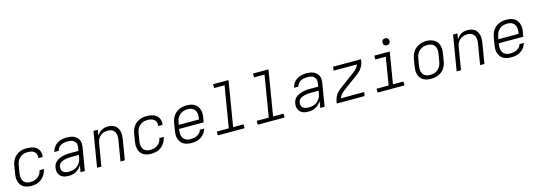

<svg xmlns="http://www.w3.org/2000/svg" viewBox="12 -1756 7776 2785"><g transform="rotate(-15 3900.0 -363.5)"><path d="M250 8Q227 8 204.5 5Q182 2 161.5 -6Q141 -14 123.5 -26.5Q106 -39 93 -56Q80 -73 72.5 -93.5Q65 -114 61.5 -136.5Q58 -159 59.5 -182Q61 -205 65 -228L83 -338Q87 -365 96.5 -392Q106 -419 122.5 -443Q139 -467 162 -486Q185 -505 211.5 -517Q238 -529 265.5 -533.5Q293 -538 320 -538Q347 -538 373 -534.5Q399 -531 422.5 -522Q446 -513 466 -497.5Q486 -482 498 -460.5Q510 -439 514.5 -413Q519 -387 514 -360Q514 -359 513.5 -357.5Q513 -356 513 -355H449Q449 -356 449 -357Q449 -358 449 -359Q454 -385 445.5 -410.5Q437 -436 418 -452Q399 -468 373 -474Q347 -480 320 -480Q300 -480 279.5 -476.5Q259 -473 239.5 -463.5Q220 -454 203.5 -439.5Q187 -425 175 -407Q163 -389 156.5 -369Q150 -349 147 -328L128 -218Q125 -197 124.5 -176Q124 -155 129 -135Q134 -115 144.5 -98Q155 -81 171.5 -70Q188 -59 208.5 -54.5Q229 -50 250 -50Q269 -50 288 -53Q307 -56 325 -63.5Q343 -71 359.5 -83Q376 -95 388.5 -111Q401 -127 408.5 -145Q416 -163 420 -182H485Q480 -155 469 -130Q458 -105 441.5 -82Q425 -59 403 -41Q381 -23 355.5 -12Q330 -1 303 3.5Q276 8 250 8Z M811 8Q788 8 765 4.5Q742 1 722 -8Q702 -17 686.5 -32Q671 -47 662 -67Q653 -87 651 -110Q649 -133 653 -156Q656 -176 664 -195.5Q672 -215 686 -231Q700 -247 718 -259Q736 -271 755.5 -279Q775 -287 795 -292.5Q815 -298 835 -301Q855 -304 875 -305Q895 -306 915 -306H1038L1046 -354Q1049 -372 1048 -390Q1047 -408 1039.5 -423.5Q1032 -439 1019.5 -450.5Q1007 -462 991 -468.5Q975 -475 957 -477.5Q939 -480 921 -480Q897 -480 871.5 -476Q846 -472 823 -460Q800 -448 783 -427Q766 -406 761 -381H696Q703 -417 725 -449.5Q747 -482 779.5 -502.5Q812 -523 848.5 -530.5Q885 -538 921 -538Q949 -538 976 -534Q1003 -530 1027 -519.5Q1051 -509 1070 -491.5Q1089 -474 1100 -450.5Q1111 -427 1112.5 -399.5Q1114 -372 1109 -344L1052 0H987L1004 -100Q989 -75 967.5 -53.5Q946 -32 920 -18Q894 -4 866 2Q838 8 811 8ZM826 -50Q848 -50 870.5 -53.5Q893 -57 914.5 -66Q936 -75 955 -90Q974 -105 988 -124Q1002 -143 1010 -164.5Q1018 -186 1022 -208L1028 -248H915Q901 -248 886.5 -247.5Q872 -247 857.5 -245Q843 -243 829 -240.5Q815 -238 800.5 -233.5Q786 -229 772 -222.5Q758 -216 746 -206Q734 -196 727.5 -182.5Q721 -169 718 -154Q716 -139 717.5 -124Q719 -109 725.5 -96Q732 -83 743 -74Q754 -65 767.5 -59.5Q781 -54 796 -52Q811 -50 826 -50Z M1235 0 1323 -530H1388L1374 -443Q1387 -465 1405 -484Q1423 -503 1445 -515.5Q1467 -528 1491.5 -533Q1516 -538 1540 -538Q1569 -538 1597 -531Q1625 -524 1647 -508Q1669 -492 1683 -468Q1697 -444 1703 -417Q1709 -390 1708 -360.5Q1707 -331 1702 -302L1652 0H1587L1639 -312Q1642 -332 1642.5 -353Q1643 -374 1639 -393.5Q1635 -413 1625 -430Q1615 -447 1599.5 -458.5Q1584 -470 1564 -475Q1544 -480 1523 -480Q1523 -480 1523 -480Q1523 -480 1523 -480Q1503 -480 1483.5 -476.5Q1464 -473 1445.5 -464Q1427 -455 1411 -441Q1395 -427 1383.5 -410Q1372 -393 1365.5 -374Q1359 -355 1356 -335L1300 0Z M2050 8Q2027 8 2004.5 5Q1982 2 1961.5 -6Q1941 -14 1923.5 -26.5Q1906 -39 1893 -56Q1880 -73 1872.5 -93.5Q1865 -114 1861.5 -136.5Q1858 -159 1859.5 -182Q1861 -205 1865 -228L1883 -338Q1887 -365 1896.5 -392Q1906 -419 1922.5 -443Q1939 -467 1962 -486Q1985 -505 2011.5 -517Q2038 -529 2065.5 -533.5Q2093 -538 2120 -538Q2147 -538 2173 -534.5Q2199 -531 2222.5 -522Q2246 -513 2266 -497.5Q2286 -482 2298 -460.5Q2310 -439 2314.5 -413Q2319 -387 2314 -360Q2314 -359 2313.5 -357.5Q2313 -356 2313 -355H2249Q2249 -356 2249 -357Q2249 -358 2249 -359Q2254 -385 2245.5 -410.5Q2237 -436 2218 -452Q2199 -468 2173 -474Q2147 -480 2120 -480Q2100 -480 2079.5 -476.5Q2059 -473 2039.5 -463.5Q2020 -454 2003.5 -439.5Q1987 -425 1975 -407Q1963 -389 1956.5 -369Q1950 -349 1947 -328L1928 -218Q1925 -197 1924.5 -176Q1924 -155 1929 -135Q1934 -115 1944.5 -98Q1955 -81 1971.5 -70Q1988 -59 2008.5 -54.5Q2029 -50 2050 -50Q2069 -50 2088 -53Q2107 -56 2125 -63.5Q2143 -71 2159.5 -83Q2176 -95 2188.5 -111Q2201 -127 2208.5 -145Q2216 -163 2220 -182H2285Q2280 -155 2269 -130Q2258 -105 2241.5 -82Q2225 -59 2203 -41Q2181 -23 2155.5 -12Q2130 -1 2103 3.5Q2076 8 2050 8Z M2655 8Q2632 8 2609 5Q2586 2 2565 -5.5Q2544 -13 2526 -25.5Q2508 -38 2495 -55Q2482 -72 2473.5 -92.5Q2465 -113 2461.5 -135.5Q2458 -158 2459.5 -181.5Q2461 -205 2465 -228L2483 -338Q2488 -366 2497.5 -393Q2507 -420 2523.5 -444Q2540 -468 2563.5 -487Q2587 -506 2614 -517.5Q2641 -529 2669 -533.5Q2697 -538 2724 -538Q2755 -538 2784.5 -532Q2814 -526 2839 -511.5Q2864 -497 2881.5 -473.5Q2899 -450 2907.5 -422Q2916 -394 2916 -363.5Q2916 -333 2910 -302L2899 -236H2531L2528 -218Q2525 -197 2524.5 -175.5Q2524 -154 2529.5 -134Q2535 -114 2546.5 -97.5Q2558 -81 2575 -70Q2592 -59 2612.5 -54.5Q2633 -50 2655 -50Q2679 -50 2704 -54Q2729 -58 2752.5 -70Q2776 -82 2794 -102Q2812 -122 2818 -147H2883Q2874 -111 2851 -79.5Q2828 -48 2795.5 -27.5Q2763 -7 2727 0.5Q2691 8 2655 8ZM2541 -294H2844L2847 -312Q2850 -333 2850.5 -354.5Q2851 -376 2846 -395.5Q2841 -415 2830 -432Q2819 -449 2802 -460Q2785 -471 2764.5 -475.5Q2744 -480 2723 -480Q2702 -480 2681.5 -476.5Q2661 -473 2641.5 -464Q2622 -455 2605 -440Q2588 -425 2576 -407Q2564 -389 2557 -369Q2550 -349 2547 -328Z M3048 0V-58H3229L3331 -677H3174V-735H3406L3294 -58H3451V0Z M3648 0V-58H3829L3931 -677H3774V-735H4006L3894 -58H4051V0Z M4411 8Q4388 8 4365 4.5Q4342 1 4322 -8Q4302 -17 4286.5 -32Q4271 -47 4262 -67Q4253 -87 4251 -110Q4249 -133 4253 -156Q4256 -176 4264 -195.5Q4272 -215 4286 -231Q4300 -247 4318 -259Q4336 -271 4355.5 -279Q4375 -287 4395 -292.5Q4415 -298 4435 -301Q4455 -304 4475 -305Q4495 -306 4515 -306H4638L4646 -354Q4649 -372 4648 -390Q4647 -408 4639.5 -423.5Q4632 -439 4619.5 -450.5Q4607 -462 4591 -468.5Q4575 -475 4557 -477.5Q4539 -480 4521 -480Q4497 -480 4471.5 -476Q4446 -472 4423 -460Q4400 -448 4383 -427Q4366 -406 4361 -381H4296Q4303 -417 4325 -449.5Q4347 -482 4379.5 -502.5Q4412 -523 4448.5 -530.5Q4485 -538 4521 -538Q4549 -538 4576 -534Q4603 -530 4627 -519.5Q4651 -509 4670 -491.5Q4689 -474 4700 -450.5Q4711 -427 4712.5 -399.5Q4714 -372 4709 -344L4652 0H4587L4604 -100Q4589 -75 4567.5 -53.5Q4546 -32 4520 -18Q4494 -4 4466 2Q4438 8 4411 8ZM4426 -50Q4448 -50 4470.5 -53.5Q4493 -57 4514.5 -66Q4536 -75 4555 -90Q4574 -105 4588 -124Q4602 -143 4610 -164.5Q4618 -186 4622 -208L4628 -248H4515Q4501 -248 4486.5 -247.5Q4472 -247 4457.5 -245Q4443 -243 4429 -240.5Q4415 -238 4400.5 -233.5Q4386 -229 4372 -222.5Q4358 -216 4346 -206Q4334 -196 4327.5 -182.5Q4321 -169 4318 -154Q4316 -139 4317.5 -124Q4319 -109 4325.5 -96Q4332 -83 4343 -74Q4354 -65 4367.5 -59.5Q4381 -54 4396 -52Q4411 -50 4426 -50Z M4835 0 4840 -33Q4844 -57 4853.5 -80.5Q4863 -104 4877 -125.5Q4891 -147 4909 -165.5Q4927 -184 4948 -199L5189 -377Q5214 -396 5234 -420Q5254 -444 5263 -472H4913L4923 -530H5340L5335 -497Q5331 -473 5322 -449.5Q5313 -426 5298.5 -404.5Q5284 -383 5266 -364.5Q5248 -346 5227 -331L4986 -153Q4962 -134 4941.5 -110Q4921 -86 4912 -58H5262L5252 0Z M5448 0V-58H5629L5697 -472H5541V-530H5772L5694 -58H5851V0ZM5756 -628Q5744 -628 5732.5 -632.5Q5721 -637 5714 -646Q5707 -655 5705 -667.5Q5703 -680 5705 -693Q5706 -701 5710.5 -709.5Q5715 -718 5722.5 -723Q5730 -728 5739 -730Q5748 -732 5756 -732Q5769 -732 5780.5 -727.5Q5792 -723 5799 -714Q5806 -705 5808 -692.5Q5810 -680 5808 -667Q5806 -659 5801.5 -650.5Q5797 -642 5789.5 -637Q5782 -632 5773.5 -630Q5765 -628 5756 -628Z M6251 8Q6220 8 6190.5 2Q6161 -4 6136 -18.5Q6111 -33 6093.5 -56.5Q6076 -80 6067.5 -108Q6059 -136 6059.5 -166.5Q6060 -197 6065 -228L6083 -338Q6088 -366 6097.5 -393Q6107 -420 6123.5 -444Q6140 -468 6163.5 -487Q6187 -506 6214 -517.5Q6241 -529 6268.5 -535Q6296 -541 6324 -541Q6355 -541 6384.5 -533.5Q6414 -526 6439 -511.5Q6464 -497 6481.5 -474Q6499 -451 6507.5 -422.5Q6516 -394 6516 -363.5Q6516 -333 6510 -302L6492 -192Q6488 -164 6478 -137Q6468 -110 6451.5 -86Q6435 -62 6411.5 -43Q6388 -24 6361 -12.5Q6334 -1 6306 3.5Q6278 8 6251 8ZM6252 -50Q6273 -50 6293.5 -53.5Q6314 -57 6333.5 -66Q6353 -75 6370 -90Q6387 -105 6399 -123Q6411 -141 6418 -161Q6425 -181 6428 -202L6447 -312Q6450 -333 6450.5 -354.5Q6451 -376 6446 -396Q6441 -416 6429.5 -433Q6418 -450 6401 -460.5Q6384 -471 6363 -475.5Q6342 -480 6321 -480Q6300 -480 6279.5 -476Q6259 -472 6240 -463Q6221 -454 6204 -439.5Q6187 -425 6175.5 -407Q6164 -389 6157 -369Q6150 -349 6147 -328L6128 -218Q6125 -197 6124.5 -175.5Q6124 -154 6129 -134.5Q6134 -115 6145 -98Q6156 -81 6173 -70Q6190 -59 6210.5 -54.5Q6231 -50 6252 -50Z M6635 0 6723 -530H6788L6774 -443Q6787 -465 6805 -484Q6823 -503 6845 -515.5Q6867 -528 6891.5 -533Q6916 -538 6940 -538Q6969 -538 6997 -531Q7025 -524 7047 -508Q7069 -492 7083 -468Q7097 -444 7103 -417Q7109 -390 7108 -360.5Q7107 -331 7102 -302L7052 0H6987L7039 -312Q7042 -332 7042.5 -353Q7043 -374 7039 -393.5Q7035 -413 7025 -430Q7015 -447 6999.5 -458.5Q6984 -470 6964 -475Q6944 -480 6923 -480Q6923 -480 6923 -480Q6923 -480 6923 -480Q6903 -480 6883.5 -476.5Q6864 -473 6845.5 -464Q6827 -455 6811 -441Q6795 -427 6783.5 -410Q6772 -393 6765.5 -374Q6759 -355 6756 -335L6700 0Z M7455 8Q7432 8 7409 5Q7386 2 7365 -5.5Q7344 -13 7326 -25.5Q7308 -38 7295 -55Q7282 -72 7273.5 -92.5Q7265 -113 7261.5 -135.5Q7258 -158 7259.5 -181.5Q7261 -205 7265 -228L7283 -338Q7288 -366 7297.5 -393Q7307 -420 7323.5 -444Q7340 -468 7363.5 -487Q7387 -506 7414 -517.5Q7441 -529 7469 -533.5Q7497 -538 7524 -538Q7555 -538 7584.5 -532Q7614 -526 7639 -511.5Q7664 -497 7681.5 -473.5Q7699 -450 7707.5 -422Q7716 -394 7716 -363.5Q7716 -333 7710 -302L7699 -236H7331L7328 -218Q7325 -197 7324.5 -175.5Q7324 -154 7329.5 -134Q7335 -114 7346.5 -97.5Q7358 -81 7375 -70Q7392 -59 7412.5 -54.5Q7433 -50 7455 -50Q7479 -50 7504 -54Q7529 -58 7552.5 -70Q7576 -82 7594 -102Q7612 -122 7618 -147H7683Q7674 -111 7651 -79.5Q7628 -48 7595.5 -27.5Q7563 -7 7527 0.5Q7491 8 7455 8ZM7341 -294H7644L7647 -312Q7650 -333 7650.5 -354.5Q7651 -376 7646 -395.5Q7641 -415 7630 -432Q7619 -449 7602 -460Q7585 -471 7564.5 -475.5Q7544 -480 7523 -480Q7502 -480 7481.5 -476.5Q7461 -473 7441.5 -464Q7422 -455 7405 -440Q7388 -425 7376 -407Q7364 -389 7357 -369Q7350 -349 7347 -328Z"/></g></svg>

Font: Iosevka Curly LtExObl
Style: Regular
Weight: 300
Width: 7
Italic angle: -9°
Monospace: yes
Designer: Belleve Invis
Foundry: Belleve Invis
Version: Version 11.1.0; ttfautohint (v1.8.3)